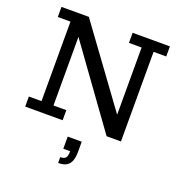

<svg xmlns="http://www.w3.org/2000/svg" viewBox="-143 -704 990 1055"><g transform="rotate(20 351.5 -177.0)"><path d="M37 0V-59H111V-524H37V-583H197L527 -131V-524H453V-583H671V-524H597V0H513L181 -460V-59H256V0ZM313 229V195Q336 195 344.5 184.5Q353 174 353 146H313V75H395V133Q395 164 387.5 185.5Q380 207 362.5 218Q345 229 313 229Z"/></g></svg>

Font: Rokkitt
Style: Regular
Weight: 400
Designer: Vernon Adams
Foundry: Vernon Adams
Version: Version 3.103